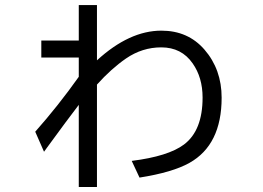

<svg xmlns="http://www.w3.org/2000/svg" viewBox="-20 -685 1040 758"><path d="M291 -665H362.8V-446.8Q490.7 -564 617.2 -564Q722.2 -564 787.1 -489.3Q855 -411.1 855 -299.3Q855 -113.3 728 -42Q661.1 -4.4 530.8 16.1L500 -49.8Q644 -67.9 706.1 -114.3Q779.8 -169.4 779.8 -299.8Q779.8 -378.9 740.7 -434.6Q696.8 -498 616.7 -498Q541.5 -498 477.5 -454.1Q418.9 -413.6 362.8 -351.1V53.2H291V-271Q247.1 -213.9 165.5 -102.1L153.8 -85.9L119.1 -165Q210 -267.6 291 -381.8V-458H143.1V-524.9H291Z"/></svg>

Font: BIZ UDGothic
Style: Regular
Weight: 400
Monospace: yes
Designer: TypeBank Co., Ltd.
Foundry: Morisawa Inc.
Version: Version 1.05